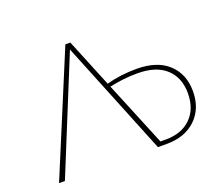

<svg xmlns="http://www.w3.org/2000/svg" viewBox="-110 -821 1142 985"><g transform="rotate(-20 460.5 -329.0)"><path d="M629 -415Q742 -415 802.5 -358.5Q863 -302 863 -209Q863 -114 803.5 -57Q744 0 645 0H596L343 -625L88 0H56L330 -658H357L465 -394Q541 -415 629 -415ZM648 -23Q734 -23 784.5 -72.5Q835 -122 835 -208Q835 -293 781.5 -342.5Q728 -392 625 -392Q549 -392 473 -375L618 -23Z"/></g></svg>

Font: EauTestInfant Extralight
Style: Regular
Weight: 250
Designer: Christian Thalmann (Catharsis Fonts)
Version: Version 0.001;PS 000.001;hotconv 1.0.88;makeotf.lib2.5.64775